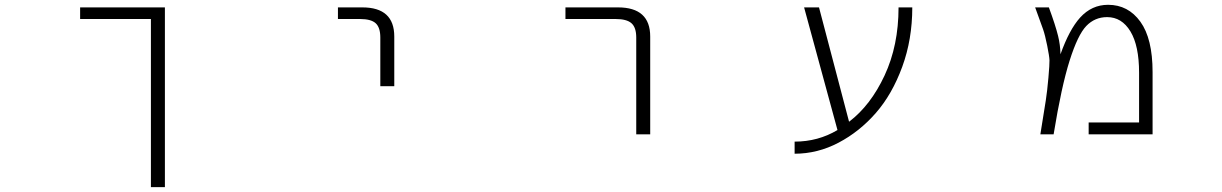

<svg xmlns="http://www.w3.org/2000/svg" viewBox="-20 -553 5040 792"><path d="M660.2 -522.5V218.8H602.5V-474.6H310.5V-522.5Z M1374 -474.6V-522.5H1474.6Q1606.4 -522.5 1606.4 -402.3V-197.3H1548.8V-398.4Q1548.8 -439.5 1529.8 -457Q1510.7 -474.6 1464.8 -474.6Z M2312.5 -474.6V-522.5H2529.3Q2662.1 -522.5 2662.1 -402.3V1H2604.5V-398.4Q2604.5 -439.5 2585 -457Q2565.4 -474.6 2519.5 -474.6Z M3482.4 -50.8Q3571.3 -118.2 3628.9 -241.7Q3686.5 -365.2 3686.5 -522.5H3743.2Q3743.2 -390.6 3701.7 -277.3Q3660.2 -164.1 3592.8 -86.9Q3525.4 -9.8 3439 35.6Q3352.5 81.1 3257.8 81.1V31.2Q3354.5 31.2 3434.6 -16.6L3296.9 -522.5H3358.4Z M4470.7 1V-47.9H4678.7V-252.9Q4678.7 -364.3 4643.1 -423.3Q4607.4 -482.4 4546.9 -482.4Q4496.1 -482.4 4460.9 -445.8Q4425.8 -409.2 4392.1 -302.7Q4358.4 -196.3 4326.2 1H4271.5Q4288.1 -100.6 4293.9 -138.7Q4299.8 -176.8 4304.7 -232.4Q4309.6 -288.1 4309.1 -304.2Q4308.6 -320.3 4299.8 -364.3Q4291 -408.2 4282.7 -432.1Q4274.4 -456.1 4250 -522.5H4306.6Q4334 -448.2 4344.7 -404.3Q4353.5 -369.1 4354.5 -329.1Q4390.6 -430.7 4435.5 -480.5Q4483.4 -533.2 4550.8 -533.2Q4633.8 -533.2 4684.1 -463.4Q4734.4 -393.6 4734.4 -255.9V1Z"/></svg>

Font: GenEi Gothic M Light
Style: Regular
Weight: 300
Designer: o_tamon (Modified); [Source Han Sans]
Ryoko NISHIZUKA  (kana & ideographs); Paul D. Hunt (Latin, Greek & Cyrillic); Wenl
Version: Version 1.1a;Original Version 1.004